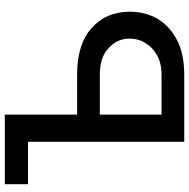

<svg xmlns="http://www.w3.org/2000/svg" viewBox="-14 -752 767 778"><g transform="rotate(-90 369.0 -363.5)"><path d="M643 -376Q710 -317 710 -221Q710 -156 680 -106Q650 -57 593 -28Q537 0 455 0H183V-633H11V-727H293V-434H455Q578 -434 643 -376ZM535 -111Q567 -129 584 -159Q601 -186 601 -222Q601 -272 563 -306Q526 -342 455 -342H293V-92H455Q503 -92 535 -111Z"/></g></svg>

Font: Sinter Medium
Style: Regular
Weight: 500
Foundry: Adobe & rsms
Version: Version 1.000